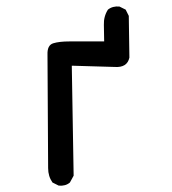

<svg xmlns="http://www.w3.org/2000/svg" viewBox="-20 -582 540 602"><path d="M164.1 0 144.5 -9.8Q130.9 -29.3 130.9 -54.7L128.9 -411.1Q127.9 -440.4 147 -446.3Q166 -452.1 197.3 -452.1H306.6Q306.6 -477.5 305.7 -503.9Q304.7 -530.3 318.4 -551.8Q333 -563.5 354.5 -561.5L374 -551.8L383.8 -532.2L385.7 -401.4Q378.9 -369.1 338.9 -372.1L205.1 -376L210.9 -31.2L199.2 -9.8Q185.5 2 164.1 0Z"/></svg>

Font: JasonHandwriting2
Style: Regular
Weight: 400
Version: Version 1.05.10